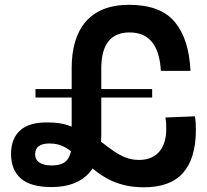

<svg xmlns="http://www.w3.org/2000/svg" viewBox="-20 -786 882 817"><path d="M627.5 -407V-371H131V-407ZM529.5 -765.5Q663 -765.5 723.8 -692.5Q784.5 -619.5 790.5 -484.5H664.5Q660 -566 626.8 -607Q593.5 -648 531 -648Q502 -648 479.5 -638.8Q457 -629.5 441.8 -610.5Q426.5 -591.5 418.8 -562.8Q411 -534 411 -495V-210.5Q411 -161.5 398.5 -121Q386 -80.5 360.5 -51.2Q335 -22 294.8 -6Q254.5 10 199.5 10Q110.5 10 68.8 -26.5Q27 -63 27 -131Q27 -196 65.8 -231.2Q104.5 -266.5 186 -265L190.5 -175.5Q129.5 -175.5 129.5 -129Q129.5 -106 148.2 -94Q167 -82 199.5 -82Q249 -82 267 -107.2Q285 -132.5 285 -173V-497Q285 -559.5 299.8 -609Q314.5 -658.5 344.2 -693.2Q374 -728 420.2 -746.8Q466.5 -765.5 529.5 -765.5ZM809.5 -291Q812 -276 812.8 -261.8Q813.5 -247.5 813.5 -231Q813 -111.5 758.5 -50Q704 11.5 590 11Q543 10.5 506.8 1.2Q470.5 -8 441.8 -23.2Q413 -38.5 389.5 -56.8Q366 -75 345 -93.5L311.5 -119Q285 -143 256.8 -159.2Q228.5 -175.5 190.5 -175.5L186 -265Q233.5 -265 269.2 -253Q305 -241 334 -222.5L370.5 -211Q397 -193.5 420.5 -175Q444 -156.5 467.2 -140.8Q490.5 -125 516 -115.2Q541.5 -105.5 572 -105.5Q626 -105.5 656.8 -139.5Q687.5 -173.5 687.5 -239Q687.5 -249.5 686.8 -261.8Q686 -274 683.5 -286Z"/></svg>

Font: Hepta Slab SemiBold
Style: Regular
Weight: 600
Designer: Michael LaGattuta
Foundry: Michael LaGattuta
Version: Version 1.102